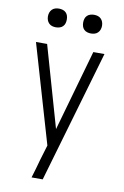

<svg xmlns="http://www.w3.org/2000/svg" viewBox="-101 -779 677 1052"><g transform="rotate(10 237.5 -253.5)"><path d="M152 215Q160 189 167.5 163Q175 137 182 111L207 28L47 -520H109L238 -69L366 -520H428L214 215ZM335 -618Q325 -618 314.5 -621Q304 -624 296.5 -631.5Q289 -639 286 -649Q283 -659 283 -670Q283 -681 286 -691Q289 -701 296.5 -708.5Q304 -716 314.5 -719Q325 -722 335 -722Q346 -722 356 -719Q366 -716 373.5 -708.5Q381 -701 384.5 -691Q388 -681 388 -670Q388 -659 384.5 -649Q381 -639 373.5 -631.5Q366 -624 356 -621Q346 -618 335 -618ZM140 -618Q129 -618 119 -621Q109 -624 101.5 -631.5Q94 -639 90.5 -649Q87 -659 87 -670Q87 -681 90.5 -691Q94 -701 101.5 -708.5Q109 -716 119 -719Q129 -722 140 -722Q150 -722 160.5 -719Q171 -716 178.5 -708.5Q186 -701 189 -691Q192 -681 192 -670Q192 -659 189 -649Q186 -639 178.5 -631.5Q171 -624 160.5 -621Q150 -618 140 -618Z"/></g></svg>

Font: Iosevka QP Light
Style: Regular
Weight: 300
Designer: Belleve Invis
Foundry: Belleve Invis
Version: Version 20.0.0; ttfautohint (v1.8.4)